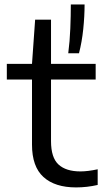

<svg xmlns="http://www.w3.org/2000/svg" viewBox="-20 -828 468 858"><path d="M320 9.5Q225.5 9.5 174.2 -37Q123 -83.5 123 -181.5V-472.5H10.5V-542.5H123L137 -740H208V-542.5H407.5V-472.5H208V-197.5Q208 -123.5 241.5 -92.8Q275 -62 339.5 -62Q372 -62 416.5 -71.5V-1.5Q368.5 9.5 320 9.5ZM285 -590Q292 -644 294.2 -700.8Q296.5 -757.5 296.5 -808H358Q358 -755.5 352 -697.8Q346 -640 333 -590Z"/></svg>

Font: Encode Sans Exp
Style: Regular
Weight: 400
Width: 7
Designer: Multiple Designers
Foundry: Impallari Type
Version: Version 3.002; ttfautohint (v1.8.3) -l 8 -r 50 -G 200 -x 14 